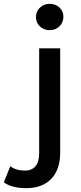

<svg xmlns="http://www.w3.org/2000/svg" viewBox="-113 -785 422 1005"><path d="M24 200C139 200 202 129 202 16V-532H92V19C92 78 65 108 17 108C-13 108 -40 100 -59 85L-93 169C-65 191 -21 200 24 200ZM147 -627C189 -627 219 -658 219 -698C219 -736 188 -765 147 -765C106 -765 75 -734 75 -696C75 -657 106 -627 147 -627Z"/></svg>

Font: Montserrat-Alt1 SemBd
Style: Regular
Weight: 600
Designer: Differentunic
Foundry: Differentunic
Version: Version 7.222